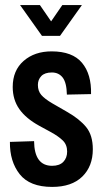

<svg xmlns="http://www.w3.org/2000/svg" viewBox="-20 -723 407 755"><path d="M185 12Q97 12 57.5 -38Q18 -88 19 -165L114 -168Q115 -71 185 -71Q214 -71 229 -86.5Q244 -102 244 -127Q244 -154 227 -170.5Q210 -187 181 -203L135 -228Q82 -257 56 -294Q30 -331 30 -381Q30 -446 73 -483.5Q116 -521 183 -521Q265 -521 302.5 -476Q340 -431 338 -353L243 -351Q242 -398 226.5 -418Q211 -438 184 -438Q156 -438 142.5 -424Q129 -410 129 -389Q129 -365 142.5 -349.5Q156 -334 185 -317L244 -283Q293 -255 319 -223Q345 -191 345 -136Q345 -69 303.5 -28.5Q262 12 185 12ZM145 -582 59 -703H137L181 -639L225 -703H302L216 -582Z"/></svg>

Font: Special Gothic Condensed One
Style: Regular
Weight: 400
Designer: Alistair McCready
Foundry: Monolith
Version: Version 1.010; ttfautohint (v1.8.4.7-5d5b)